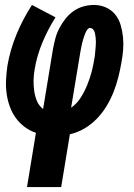

<svg xmlns="http://www.w3.org/2000/svg" viewBox="-20 -540 540 775"><path d="M89 215 125 -4Q100 -12 79 -28Q58 -44 43 -65Q28 -86 19 -111.5Q10 -137 6.5 -164Q3 -191 4.5 -219Q6 -247 10 -275Q21 -339 46.5 -401Q72 -463 109 -520L204 -470Q173 -421 151 -368Q129 -315 120 -261Q116 -239 115.5 -217Q115 -195 118 -173.5Q121 -152 129 -132.5Q137 -113 154 -100L194 -343Q198 -364 203.5 -385Q209 -406 219.5 -426Q230 -446 244 -464Q258 -482 276.5 -495Q295 -508 316.5 -514Q338 -520 359 -520Q385 -520 407.5 -510Q430 -500 445 -481.5Q460 -463 467 -439Q474 -415 476.5 -390Q479 -365 477 -339Q475 -313 470 -287Q465 -258 457.5 -228Q450 -198 438.5 -169Q427 -140 410.5 -112.5Q394 -85 371.5 -61.5Q349 -38 321 -21.5Q293 -5 262 2L227 215ZM267 -105Q291 -122 306.5 -147Q322 -172 332.5 -198Q343 -224 350 -250.5Q357 -277 361 -304Q363 -313 363.5 -321.5Q364 -330 365 -338.5Q366 -347 366.5 -355.5Q367 -364 367 -372.5Q367 -381 366 -389Q365 -397 363.5 -405Q362 -413 357 -420Q352 -427 343 -427Q337 -427 332.5 -420.5Q328 -414 325 -407.5Q322 -401 320 -394.5Q318 -388 316 -381.5Q314 -375 312 -368Q310 -361 309 -354.5Q308 -348 306.5 -341.5Q305 -335 304 -328Z"/></svg>

Font: Iosevka Curly Heavy
Style: Italic
Weight: 900
Italic angle: -9°
Monospace: yes
Designer: Belleve Invis
Foundry: Belleve Invis
Version: Version 22.1.2; ttfautohint (v1.8.4)